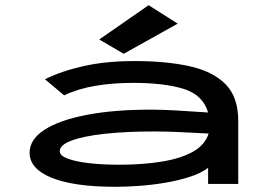

<svg xmlns="http://www.w3.org/2000/svg" viewBox="-20 -708 1040 739"><path d="M425 11Q265 11 179.5 -23.5Q94 -58 94 -120Q94 -171 150.5 -208Q207 -245 312 -265.5Q417 -286 561 -286Q605 -286 664 -282.5Q723 -279 781 -275Q761 -343 686.5 -366Q612 -389 493 -389Q413 -389 346 -377.5Q279 -366 227 -341L153 -403Q218 -435 303.5 -454Q389 -473 499 -473Q618 -473 708 -453.5Q798 -434 847.5 -384.5Q897 -335 897 -243V0H781V-62Q753 -41 709.5 -27Q666 -13 615 -4.5Q564 4 514.5 7.5Q465 11 425 11ZM210 -126Q210 -109 240.5 -97.5Q271 -86 322.5 -80Q374 -74 439 -74Q530 -74 603 -86Q676 -98 722.5 -124Q769 -150 783 -194Q731 -197 673.5 -199.5Q616 -202 573 -202Q464 -202 382.5 -193Q301 -184 255.5 -167Q210 -150 210 -126ZM456 -501 362 -556 552 -688 664 -617Z"/></svg>

Font: Inconsolata UltraExpanded SemiBold
Style: Regular
Weight: 600
Width: 9
Monospace: yes
Designer: Raph Levien, Cyreal, Brenton Simpson
Foundry: Raph Levien, Cyreal, Google
Version: Version 3.001; ttfautohint (v1.8.2.53-6de2)